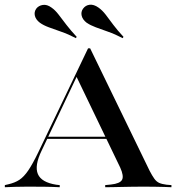

<svg xmlns="http://www.w3.org/2000/svg" viewBox="-34 -784 738 804"><path d="M140.3 -153.2Q109.7 -90.3 124.6 -55.2Q139.5 -20.2 201.6 -10.5L216.1 -8.9V0Q185.5 -1.6 152.4 -2Q119.4 -2.4 80.6 -2.4Q50.8 -2.4 29 -1.6Q7.3 -0.8 -13.7 0V-8.9L0 -12.1Q28.2 -18.5 47.2 -31Q66.1 -43.5 84.3 -70.2Q102.4 -96.8 125.8 -145.2L334.7 -581.5H343.5L592.7 -68.5Q603.2 -48.4 612.1 -35.9Q621 -23.4 632.7 -18.1Q644.4 -12.9 663.7 -10.5L683.9 -8.9V0Q671.8 -0.8 653.6 -1.2Q635.5 -1.6 614.5 -2Q593.5 -2.4 568.5 -2.4H567.7H566.9Q541.9 -2.4 519.4 -2Q496.8 -1.6 476.2 -1.2Q455.6 -0.8 438.3 -0.4Q421 0 406.5 0V-8.9L430.6 -11.3Q468.5 -15.3 477 -31Q485.5 -46.8 469.4 -82.3L284.7 -466.1L295.2 -479.8ZM158.1 -202.4 162.9 -211.3H450L453.2 -202.4ZM283.9 -624.2Q251.6 -641.1 222.2 -651.2Q192.7 -661.3 170.2 -669.8Q147.6 -678.2 133.1 -688.7Q116.1 -701.6 112.1 -717.7Q108.1 -733.9 117.7 -747.6Q127.4 -760.5 145.2 -763.3Q162.9 -766.1 181.5 -752.4Q196.8 -741.9 211.3 -723Q225.8 -704 244 -680.2Q262.1 -656.5 287.1 -629.8ZM479.8 -624.2Q447.6 -641.1 418.5 -651.2Q389.5 -661.3 366.9 -669.8Q344.4 -678.2 329 -688.7Q312.1 -701.6 308.1 -717.7Q304 -733.9 313.7 -747.6Q324.2 -762.1 341.5 -764.1Q358.9 -766.1 378.2 -752.4Q394.4 -741.1 408.9 -722.2Q423.4 -703.2 440.7 -679.8Q458.1 -656.5 483.1 -629.8Z"/></svg>

Font: Playfair 144pt SemiExpanded SemiBold
Style: Regular
Weight: 600
Width: 6
Designer: Claus Eggers Sørensen
Foundry: Claus Eggers Sørensen
Version: Version 2.203